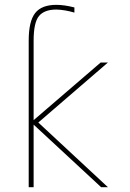

<svg xmlns="http://www.w3.org/2000/svg" viewBox="-20 -780 540 800"><path d="M139.6 -269.5 429.7 0H401.4L120.1 -260.7V0H99.6V-610.4Q99.6 -691.4 126.5 -725.6Q153.3 -759.8 214.8 -759.8Q248 -759.8 290 -749V-727.5Q250 -739.3 214.8 -740.2Q165 -740.2 142.6 -713.4Q120.1 -686.5 120.1 -610.4V-279.3L399.4 -519.5H429.7Z"/></svg>

Font: Mgen+ 1m thin
Style: Regular
Weight: 100
Designer: [Source Han Sans]
Ryoko NISHIZUKA  (kana & ideographs); Paul D. Hunt (Latin, Greek & Cyrillic); Wenlong ZHANG  (bopomofo
Version: Version 1.059.20150602